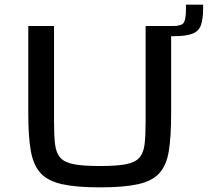

<svg xmlns="http://www.w3.org/2000/svg" viewBox="-20 -800 896 828"><path d="M411 8Q310 8 248.5 -5.5Q187 -19 155.5 -53Q124 -87 113 -148.5Q102 -210 102 -307V-688H213V-275Q213 -215 217.5 -177.5Q222 -140 240.5 -119.5Q259 -99 299.5 -91.5Q340 -84 411 -84Q482 -84 522 -91.5Q562 -99 580.5 -119.5Q599 -140 603.5 -177.5Q608 -215 608 -275V-688H728Q764 -688 773 -703Q782 -718 782 -762V-780H856V-765Q856 -718 846.5 -691.5Q837 -665 809.5 -654.5Q782 -644 728 -644H718V-307Q718 -210 708 -148.5Q698 -87 667 -53Q636 -19 574.5 -5.5Q513 8 411 8Z"/></svg>

Font: Saira Expanded Medium
Style: Regular
Weight: 500
Width: 7
Designer: Hector Gatti with collaboration of the Omnibus-Type team
Foundry: Omnibus-Type
Version: Version 1.100; ttfautohint (v1.8.3)